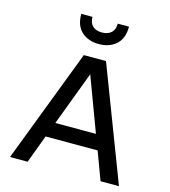

<svg xmlns="http://www.w3.org/2000/svg" viewBox="-132 -1032 1004 1137"><g transform="rotate(15 370.0 -464.0)"><path d="M527 -172H208L144 0H36L302 -696H438L704 0H591ZM492 -264 368 -596 243 -264ZM224 -928H293Q293 -891 313.5 -872Q334 -853 370 -853Q406 -853 427 -872Q448 -891 448 -928H517Q517 -855 476 -818.5Q435 -782 370 -782Q306 -782 265 -818.5Q224 -855 224 -928Z"/></g></svg>

Font: Amiko SemiBold
Style: Regular
Weight: 600
Designer: Pablo Impallari, Rodrigo Fuenzalida, Andres Torresi
Foundry: Impallari Type
Version: Version 1.001; ttfautohint (v1.3)